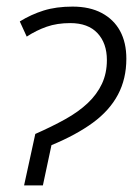

<svg xmlns="http://www.w3.org/2000/svg" viewBox="-20 -562 424 582"><path d="M87 -156Q137 -178 177.5 -200.5Q218 -223 246 -249.5Q274 -276 289 -308Q304 -340 304 -380Q304 -431 275.5 -461.5Q247 -492 193 -492Q153 -492 121.5 -481Q90 -470 61 -451L40 -497Q74 -518 112 -530Q150 -542 200 -542Q252 -542 288.5 -522.5Q325 -503 344 -468Q363 -433 363 -384Q363 -323 337.5 -275Q312 -227 261.5 -190Q211 -153 136 -122L110 0H53Z"/></svg>

Font: Noto Sans Display Light
Style: Italic
Weight: 300
Italic angle: -12°
Designer: Monotype Design Team
Foundry: Monotype Imaging Inc.
Version: Version 2.003